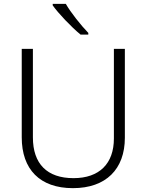

<svg xmlns="http://www.w3.org/2000/svg" viewBox="-20 -968 762 998"><path d="M322 -948H254V-940C283 -899 350 -828 399 -788H439V-797C401 -836 347 -904 322 -948ZM629 -252V-714H572V-248C572 -118 497 -42 362 -42C225 -42 151 -116 151 -254V-714H93V-254C93 -88 187 10 359 10C531 10 629 -89 629 -252Z"/></svg>

Font: Noto Sans Kannada Light
Style: Regular
Weight: 300
Designer: Jelle Bosma - Monotype Design Team
Foundry: Monotype Imaging Inc.
Version: Version 2.005